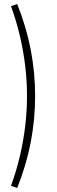

<svg xmlns="http://www.w3.org/2000/svg" viewBox="-20 -736 283 946"><path d="M65 190 34 180Q60 109 77.5 35Q95 -39 104 -113.5Q113 -188 113 -263Q113 -338 104 -412.5Q95 -487 77.5 -561Q60 -635 34 -706L65 -716Q110 -602 131.5 -490.5Q153 -379 153 -263Q153 -147 131.5 -35.5Q110 76 65 190Z"/></svg>

Font: Nunito Sans 12pt ExtraLight Condensed
Style: Regular
Weight: 200
Width: 3
Version: Version 3.101;gftools[0.9.27]